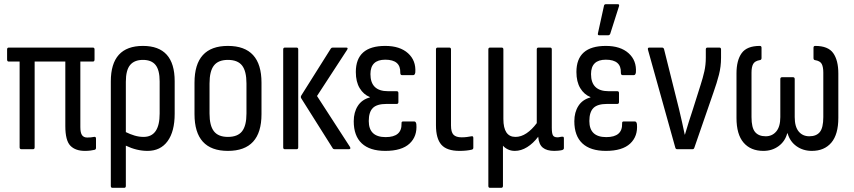

<svg xmlns="http://www.w3.org/2000/svg" viewBox="-20 -715 4092 920"><path d="M387 8Q341 8 317 -17Q293 -42 293 -111V-420H146V-9Q146 0 138 0H83Q74 0 74 -9V-420H22Q14 -420 14 -430V-478Q14 -487 22 -487H425Q433 -487 433 -478V-430Q433 -420 425 -420H365V-106Q365 -79 373 -67.5Q381 -56 398 -56Q417 -56 430 -59Q440 -61 440 -51V-6Q440 1 433 3Q425 5 413 6.5Q401 8 387 8Z M519 185Q511 185 511 176V-325Q511 -495 665 -495Q817 -495 817 -326V-170Q817 -85 783 -38.5Q749 8 687 8Q635 8 583 -17V176Q583 185 575 185ZM583 -323V-82Q603 -72 624.5 -65.5Q646 -59 668 -59Q745 -59 745 -171V-325Q745 -379 725.5 -403.5Q706 -428 665 -428Q624 -428 603.5 -403.5Q583 -379 583 -323Z M1072 8Q912 8 912 -168V-319Q912 -495 1072 -495Q1233 -495 1233 -319V-168Q1233 8 1072 8ZM1072 -59Q1119 -59 1140 -86Q1161 -113 1161 -171V-315Q1161 -374 1140 -401Q1119 -428 1072 -428Q1026 -428 1005 -401Q984 -374 984 -315V-171Q984 -113 1005 -86Q1026 -59 1072 -59Z M1583 0Q1577 0 1574 -5L1424 -243Q1419 -250 1424 -258L1565 -482Q1568 -487 1574 -487H1639Q1650 -487 1643 -476L1499 -255L1657 -11Q1663 0 1651 0ZM1345 0Q1337 0 1337 -9V-478Q1337 -487 1345 -487H1401Q1409 -487 1409 -478V-9Q1409 0 1401 0Z M1826 8Q1752 8 1713.5 -28Q1675 -64 1675 -134Q1675 -177 1694.5 -207.5Q1714 -238 1752 -248V-250Q1722 -262 1703.5 -292.5Q1685 -323 1685 -370Q1685 -495 1826 -495Q1896 -495 1935 -460Q1974 -425 1970 -368Q1968 -355 1960 -355H1906Q1898 -355 1898 -367Q1900 -429 1826 -429Q1755 -429 1755 -360Q1755 -278 1839 -278H1881Q1889 -278 1889 -269V-226Q1889 -217 1881 -217H1832Q1786 -217 1766.5 -197.5Q1747 -178 1747 -135Q1747 -58 1828 -58Q1906 -58 1904 -123Q1903 -133 1911 -133H1965Q1973 -133 1975 -120Q1980 -62 1942.5 -27Q1905 8 1826 8Z M2182 8Q2121 8 2095 -21.5Q2069 -51 2069 -115V-478Q2069 -487 2077 -487H2133Q2141 -487 2141 -478V-114Q2141 -82 2153 -69.5Q2165 -57 2192 -57Q2205 -57 2217 -58.5Q2229 -60 2239 -62Q2248 -64 2248 -54V-7Q2248 0 2241 2Q2216 8 2182 8Z M2328 185Q2320 185 2320 176V-478Q2320 -487 2328 -487H2384Q2392 -487 2392 -478V-145Q2392 -59 2450 -59Q2477 -59 2503 -76.5Q2529 -94 2552 -125V-478Q2552 -487 2560 -487H2616Q2624 -487 2624 -478V-103Q2624 -76 2629.5 -66.5Q2635 -57 2651 -57Q2657 -57 2663 -58.5Q2669 -60 2675 -60Q2682 -61 2682 -52V-5Q2682 1 2674 4Q2666 6 2655 7Q2644 8 2636 8Q2600 8 2581 -7.5Q2562 -23 2559 -59V-60Q2535 -28 2506 -10Q2477 8 2447 8Q2428 8 2413 0.5Q2398 -7 2390 -17V176Q2390 185 2381 185Z M2883 8Q2809 8 2770.5 -28Q2732 -64 2732 -134Q2732 -177 2751.5 -207.5Q2771 -238 2809 -248V-250Q2779 -262 2760.5 -292.5Q2742 -323 2742 -370Q2742 -495 2883 -495Q2953 -495 2992 -460Q3031 -425 3027 -368Q3025 -355 3017 -355H2963Q2955 -355 2955 -367Q2957 -429 2883 -429Q2812 -429 2812 -360Q2812 -278 2896 -278H2938Q2946 -278 2946 -269V-226Q2946 -217 2938 -217H2889Q2843 -217 2823.5 -197.5Q2804 -178 2804 -135Q2804 -58 2885 -58Q2963 -58 2961 -123Q2960 -133 2968 -133H3022Q3030 -133 3032 -120Q3037 -62 2999.5 -27Q2962 8 2883 8ZM2851 -546Q2843 -546 2845 -555L2874 -687Q2875 -695 2884 -695H2940Q2949 -695 2946 -685L2904 -553Q2901 -546 2894 -546Z M3225 0Q3218 0 3216 -7L3085 -476Q3082 -487 3091 -487H3152Q3160 -487 3162 -479L3234 -191Q3241 -161 3248 -130.5Q3255 -100 3261 -70H3262Q3271 -101 3280.5 -131Q3290 -161 3300 -191L3337 -308Q3348 -342 3355 -373Q3362 -404 3362 -439V-478Q3362 -487 3370 -487H3427Q3435 -487 3435 -478V-438Q3435 -396 3425 -357Q3415 -318 3399 -273L3307 -7Q3305 0 3298 0Z M3638 8Q3577 8 3543 -31.5Q3509 -71 3509 -150V-363Q3509 -426 3534 -460.5Q3559 -495 3621 -495Q3629 -495 3629 -486V-437Q3629 -428 3621 -427Q3597 -423 3589 -408.5Q3581 -394 3581 -367V-154Q3581 -103 3598 -82.5Q3615 -62 3649 -62Q3680 -62 3699.5 -85Q3719 -108 3719 -154V-336Q3719 -345 3727 -345H3780Q3788 -345 3788 -336V-154Q3788 -108 3807 -85Q3826 -62 3858 -62Q3892 -62 3908.5 -82.5Q3925 -103 3925 -154V-367Q3925 -394 3917.5 -408.5Q3910 -423 3885 -427Q3878 -428 3878 -437V-486Q3878 -495 3886 -495Q3948 -495 3972.5 -460.5Q3997 -426 3997 -363V-150Q3997 -71 3963.5 -31.5Q3930 8 3870 8Q3828 8 3796.5 -14.5Q3765 -37 3754 -76H3752Q3742 -38 3711 -15Q3680 8 3638 8Z"/></svg>

Font: Sofia Sans Cond
Style: Regular
Weight: 400
Width: 3
Designer: Botio Nikoltchev, Ani Petrova
Foundry: lettersoup
Version: Version 4.100; ttfautohint (v1.8.3)